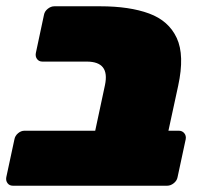

<svg xmlns="http://www.w3.org/2000/svg" viewBox="-32 -591 652 611"><path d="M9 0Q-2 0 -8 -8Q-14 -16 -12 -27L14 -148Q16 -159 25.5 -167Q35 -175 46 -175H271L302 -320Q310 -358 295.5 -376.5Q281 -395 244 -395H103Q92 -395 86 -403Q80 -411 82 -422L108 -544Q110 -555 120 -563Q130 -571 141 -571H287Q380 -571 442.5 -548Q505 -525 530.5 -470Q556 -415 535 -318L504 -175H537Q548 -175 554.5 -167Q561 -159 559 -148L533 -27Q531 -16 521 -8Q511 0 500 0Z"/></svg>

Font: Rubik Black
Style: Italic
Weight: 900
Italic angle: -12°
Designer: Hubert and Fischer
Foundry: Hubert and Fischer
Version: Version 2.300;gftools[0.9.30]